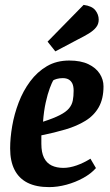

<svg xmlns="http://www.w3.org/2000/svg" viewBox="-20 -763 454 793"><path d="M182.9 9.8Q129.7 9.8 94.1 -8Q58.4 -25.9 40.2 -61.4Q21.9 -97 21.9 -150.1Q21.9 -193.4 30.4 -242.6Q38.9 -291.8 57.2 -339.8Q75.5 -387.8 104.6 -426.9Q133.6 -466 173.5 -489.5Q213.3 -513 266.1 -513Q313.7 -513 345.1 -497.9Q376.5 -482.8 392 -458.4Q407.5 -434.1 407.5 -406.2Q407.5 -355.1 387.9 -320.3Q368.2 -285.6 332.6 -263.9Q297 -242.1 250.8 -228.5Q204.6 -214.8 150.8 -204V-169Q150.8 -133.1 161.8 -111.2Q172.8 -89.3 193.4 -79.4Q214 -69.6 241.8 -69.6Q267.2 -69.6 296.7 -79.9Q326.2 -90.3 353.5 -107.6L376.3 -68.8Q356.3 -46 324 -28.1Q291.6 -10.2 254.7 -0.2Q217.7 9.8 182.9 9.8ZM157.7 -260.3Q201.4 -274.3 227.2 -287.6Q252.9 -300.8 265 -315.4Q277.1 -329.9 280.6 -347.7Q284.1 -365.5 284.1 -388.3Q284.1 -407.2 278.6 -418.4Q273 -429.5 263.3 -434.9Q253.6 -440.3 239.1 -440.3Q225.8 -440.3 214.8 -437.2Q203.8 -434.1 199.6 -430.8Q194.4 -421.9 185.5 -398.4Q176.7 -375 168.9 -339.9Q161.1 -304.8 157.7 -260.3ZM208.6 -550.8 176.5 -591 325.3 -742.8Q359.7 -738.3 373.7 -720.7Q387.7 -703 387.7 -681.8Q387.7 -663.3 376.7 -649.8Q365.8 -636.3 346.5 -624.5Q327.2 -612.8 301.4 -599.9Z"/></svg>

Font: Faustina Light
Style: Italic
Weight: 300
Italic angle: -8°
Designer: Alfonso Garcia
Foundry: http://www.omnibus-type.com
Version: Version 1.200